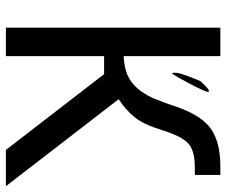

<svg xmlns="http://www.w3.org/2000/svg" viewBox="-78 -689 767 651"><g transform="rotate(90 305.5 -363.5)"><path d="M611.3 0H488.3L231.4 -333H170.4V0H73.7V-727.1H170.4V-399.4Q227.5 -401.4 261 -428.2Q294.4 -455.1 315.4 -505.4Q324.2 -527.3 331.3 -547.1Q338.4 -566.9 342.8 -580.6Q372.1 -664.1 417.5 -695.6Q462.9 -727.1 543.5 -727.1H573.2V-640.6H548.8Q489.3 -640.6 465.3 -617.4Q441.4 -594.2 421.4 -529.8Q401.4 -465.3 376.5 -435.3Q351.6 -405.3 316.4 -382.3ZM255.4 -660.2Q293 -701.2 291.5 -683.1Q287.1 -667.5 263.9 -623.5Q240.7 -579.6 230 -564Q224.6 -561 228 -586.4Q238.3 -621.1 255.4 -660.2Z"/></g></svg>

Font: IranNastaliq
Style: Regular
Weight: 400
Designer: Hossein Zahedi
Version: Version 1.5